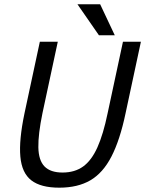

<svg xmlns="http://www.w3.org/2000/svg" viewBox="-20 -860 672 888"><path d="M560.7 -336Q534.7 -212 495.4 -136Q456.2 -60 397.8 -26Q339.3 8 254 8Q168.7 8 124.8 -26Q80.8 -60 74.1 -136Q67.3 -212 93.3 -336H176.3Q156.3 -239 157.4 -178.6Q158.5 -118.2 186 -90.1Q213.5 -62 269.2 -62Q325.8 -62 364.7 -90.1Q403.5 -118.2 430.6 -178.6Q457.7 -239 477.7 -336ZM548.7 -667H631.7L560.7 -336H477.7ZM176.3 -336H93.3L164.3 -667H247.3ZM338.2 -840.3H443.2L510.8 -697H437.5Z"/></svg>

Font: Epunda Sans Light
Style: Italic
Weight: 300
Italic angle: -12.0243°
Designer: Simon Atzbach
Foundry: typofactur
Version: Version 2.204